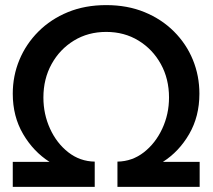

<svg xmlns="http://www.w3.org/2000/svg" viewBox="-20 -732 834 752"><path d="M30 0V-98H174Q111 -138 70.5 -207Q30 -276 30 -365Q30 -435 56 -497.5Q82 -560 130.5 -608.5Q179 -657 246 -684.5Q313 -712 396 -712Q479 -712 546 -684.5Q613 -657 661.5 -608.5Q710 -560 735.5 -497.5Q761 -435 761 -365Q761 -276 721 -207Q681 -138 618 -98H762V0H440V-99Q498 -100 543.5 -135.5Q589 -171 615.5 -228Q642 -285 642 -350Q642 -423 610 -481Q578 -539 522.5 -573Q467 -607 396 -607Q325 -607 269.5 -573Q214 -539 182 -481Q150 -423 150 -350Q150 -285 176 -228Q202 -171 247.5 -135.5Q293 -100 351 -99V0Z"/></svg>

Font: MuseoModerno Medium
Style: Regular
Weight: 500
Designer: Pablo Cosgaya, Héctor Gatti, Marcela Romero, and the Authors of The MuseoModerno Project.
Foundry: Omnibus-Type Team
Version: Version 1.001